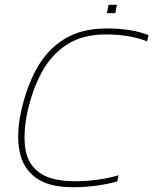

<svg xmlns="http://www.w3.org/2000/svg" viewBox="-20 -773 641 803"><path d="M427 -718 434 -753H469L462 -718ZM284 10Q184 10 130 -29.5Q76 -69 62 -139Q48 -209 67 -301Q89 -405 132.5 -484.5Q176 -564 248 -609Q320 -654 426 -654Q479 -654 522.5 -647Q566 -640 601 -626L595 -600Q561 -614 517 -621.5Q473 -629 423 -629Q326 -629 260.5 -587Q195 -545 155 -471.5Q115 -398 94 -301Q76 -213 86.5 -148.5Q97 -84 147 -49.5Q197 -15 296 -15Q340 -15 388 -21.5Q436 -28 476 -40L470 -14Q430 -3 383.5 3.5Q337 10 284 10Z"/></svg>

Font: Kanit Thin
Style: Italic
Weight: 250
Italic angle: -12°
Designer: Katatrad Team
Foundry: CadsonDemak
Version: Version 2.000; ttfautohint (v1.8.3)